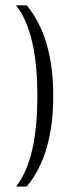

<svg xmlns="http://www.w3.org/2000/svg" viewBox="-20 -640 260 720"><path d="M80.1 -620.1Q179.7 -500 179.7 -280.3Q179.7 -59.6 80.1 59.6Q66.4 59.6 40 59.6Q120.1 -40 120.1 -280.3Q120.1 -519.5 40 -620.1Q53.7 -620.1 80.1 -620.1Z"/></svg>

Font: Moonwalk
Style: Regular
Weight: 400
Designer: BarCoded
Foundry: BarCoded
Version: Version 1.0